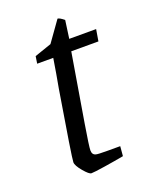

<svg xmlns="http://www.w3.org/2000/svg" viewBox="-108 -582 507 651"><g transform="rotate(-20 145.5 -257.0)"><path d="M64 -47Q64 -63 103 -298Q112 -346 121 -403H63L67 -429L128 -450L180 -523Q187 -523 203 -510L194 -445H291L284 -403H186Q158 -236 145 -157.5Q132 -79 132 -65Q132 -49 145 -46Q151 -44 187 -44H232L229 -9Q197 -3 158 3Q119 9 109 9Q101 9 82.5 -13Q64 -35 64 -47Z"/></g></svg>

Font: Grenze Light
Style: Italic
Weight: 300
Italic angle: -10°
Designer: Renata Polastri
Foundry: Omnibus-Type
Version: Version 1.002; ttfautohint (v1.8)